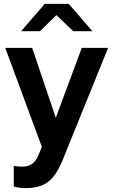

<svg xmlns="http://www.w3.org/2000/svg" viewBox="-20 -752 589 991"><path d="M110 219Q81 219 51 211V104Q60 106 72 107Q84 108 96 108Q126 108 145.5 94Q165 80 177 52L196 6L7 -505H146L268 -144L402 -505H538L301 80Q280 130 254.5 161Q229 192 194.5 205.5Q160 219 110 219ZM358 -591 271 -674 186 -591H89L211 -732H335L457 -591Z"/></svg>

Font: Red Hat Text SemiBold
Style: Regular
Weight: 600
Designer: Pentagram, MCKL
Foundry: MCKL
Version: Version 1.030